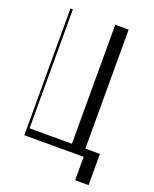

<svg xmlns="http://www.w3.org/2000/svg" viewBox="-168 -877 895 1116"><g transform="rotate(20 280.0 -319.5)"><path d="M85 -48H347V-784H430V-48H520V145H437V0H70V-784H85Z"/></g></svg>

Font: Facade Sud
Style: Regular
Weight: 100
Designer: Éléonore Fines
Foundry: Velvetyne Type Foundry
Version: Version 1.001;Glyphs 3.2 (3202)